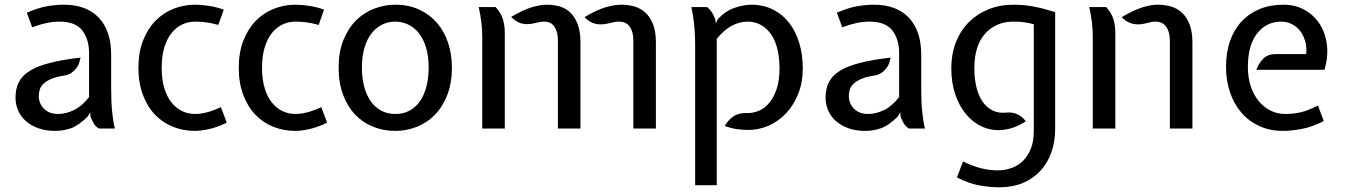

<svg xmlns="http://www.w3.org/2000/svg" viewBox="-20 -547 5725 817"><path d="M453 -171Q453 -111 457.5 -68.5Q462 -26 469 0H401Q387 -8 379 -21.5Q371 -35 365 -51L364 -69L353 -51Q315 -13 282.5 -1.5Q250 10 214 10Q175 10 144 -1Q113 -12 91 -31Q69 -50 57.5 -76Q46 -102 46 -132Q46 -170 60.5 -198Q75 -226 107.5 -246Q140 -266 193 -279.5Q246 -293 323 -302Q321 -293 317.5 -281Q314 -269 305.5 -257.5Q297 -246 284 -237Q271 -228 251 -225Q218 -220 197.5 -211Q177 -202 165 -190.5Q153 -179 149 -165.5Q145 -152 145 -138Q145 -107 167 -84.5Q189 -62 227 -62Q261 -62 295.5 -79Q330 -96 359 -134V-321Q359 -380 330 -417.5Q301 -455 233 -455Q206 -455 179.5 -449.5Q153 -444 117 -431L94 -493Q143 -514 180.5 -520.5Q218 -527 251 -527Q348 -527 400.5 -471.5Q453 -416 453 -314Z M810 10Q760 10 716 -7.5Q672 -25 639.5 -59Q607 -93 588 -143.5Q569 -194 569 -259Q569 -324 588.5 -374Q608 -424 641 -458Q674 -492 718 -509.5Q762 -527 810 -527Q837 -527 869.5 -522Q902 -517 932 -506L909 -441Q880 -449 856.5 -452Q833 -455 810 -455Q781 -455 755.5 -443Q730 -431 710.5 -407Q691 -383 679.5 -346Q668 -309 668 -259Q668 -208 679.5 -171Q691 -134 710.5 -110Q730 -86 755.5 -74Q781 -62 810 -62Q832 -62 858.5 -68.5Q885 -75 920 -91L945 -25Q904 -5 868.5 2.5Q833 10 810 10Z M1237 10Q1187 10 1143 -7.5Q1099 -25 1066.5 -59Q1034 -93 1015 -143.5Q996 -194 996 -259Q996 -324 1015.5 -374Q1035 -424 1068 -458Q1101 -492 1145 -509.5Q1189 -527 1237 -527Q1264 -527 1296.5 -522Q1329 -517 1359 -506L1336 -441Q1307 -449 1283.5 -452Q1260 -455 1237 -455Q1208 -455 1182.5 -443Q1157 -431 1137.5 -407Q1118 -383 1106.5 -346Q1095 -309 1095 -259Q1095 -208 1106.5 -171Q1118 -134 1137.5 -110Q1157 -86 1182.5 -74Q1208 -62 1237 -62Q1259 -62 1285.5 -68.5Q1312 -75 1347 -91L1372 -25Q1331 -5 1295.5 2.5Q1260 10 1237 10Z M1421 -259Q1421 -328 1442 -378.5Q1463 -429 1497 -462Q1531 -495 1574.5 -511Q1618 -527 1662 -527Q1719 -527 1764 -506Q1809 -485 1840 -449Q1871 -413 1887 -364Q1903 -315 1903 -259Q1903 -194 1883.5 -143.5Q1864 -93 1831 -59Q1798 -25 1754 -7.5Q1710 10 1662 10Q1612 10 1568 -7.5Q1524 -25 1491.5 -59Q1459 -93 1440 -143.5Q1421 -194 1421 -259ZM1520 -259Q1520 -215 1529.5 -179Q1539 -143 1557 -117Q1575 -91 1601.5 -76.5Q1628 -62 1662 -62Q1698 -62 1725 -77.5Q1752 -93 1769.5 -120Q1787 -147 1795.5 -183Q1804 -219 1804 -259Q1804 -309 1792.5 -346Q1781 -383 1761.5 -407Q1742 -431 1716 -443Q1690 -455 1662 -455Q1633 -455 1607.5 -443Q1582 -431 1562.5 -407Q1543 -383 1531.5 -346Q1520 -309 1520 -259Z M2089 -517Q2113 -490 2120.5 -463.5Q2128 -437 2128 -407V0H2032V-391Q2032 -419 2028.5 -450.5Q2025 -482 2017 -517ZM2354 -376Q2354 -411 2339.5 -433Q2325 -455 2296 -455Q2284 -455 2275 -453Q2266 -451 2253 -448Q2224 -441 2200 -447Q2176 -453 2155 -475Q2208 -506 2244 -516.5Q2280 -527 2307 -527Q2336 -527 2362 -519.5Q2388 -512 2407.5 -493Q2427 -474 2438.5 -443Q2450 -412 2450 -366V0H2354ZM2675 -376Q2675 -411 2660 -433Q2645 -455 2613 -455Q2601 -455 2591 -452.5Q2581 -450 2567 -447Q2538 -440 2513 -446Q2488 -452 2467 -474Q2521 -506 2558.5 -516.5Q2596 -527 2623 -527Q2653 -527 2679.5 -519.5Q2706 -512 2726.5 -493Q2747 -474 2759 -443Q2771 -412 2771 -366V0H2675Z M3396 -256Q3396 -196 3376.5 -147.5Q3357 -99 3325 -65Q3293 -31 3251 -12.5Q3209 6 3164 6Q3141 6 3116 2.5Q3091 -1 3064 -11Q3078 -36 3100.5 -51.5Q3123 -67 3158 -66Q3184 -65 3209 -75.5Q3234 -86 3253.5 -109.5Q3273 -133 3285 -169Q3297 -205 3297 -256Q3297 -299 3288.5 -336Q3280 -373 3262.5 -399Q3245 -425 3219.5 -440Q3194 -455 3161 -455Q3127 -455 3094 -437.5Q3061 -420 3030 -382V241H2938V-346Q2938 -406 2933 -448.5Q2928 -491 2922 -517H2989Q3002 -506 3009.5 -494.5Q3017 -483 3024 -463L3026 -447L3034 -465Q3066 -500 3105.5 -513.5Q3145 -527 3177 -527Q3229 -527 3270 -506Q3311 -485 3339 -448.5Q3367 -412 3381.5 -362.5Q3396 -313 3396 -256Z M3900 -171Q3900 -111 3904.5 -68.5Q3909 -26 3916 0H3848Q3834 -8 3826 -21.5Q3818 -35 3812 -51L3811 -69L3800 -51Q3762 -13 3729.5 -1.5Q3697 10 3661 10Q3622 10 3591 -1Q3560 -12 3538 -31Q3516 -50 3504.5 -76Q3493 -102 3493 -132Q3493 -170 3507.5 -198Q3522 -226 3554.5 -246Q3587 -266 3640 -279.5Q3693 -293 3770 -302Q3768 -293 3764.5 -281Q3761 -269 3752.5 -257.5Q3744 -246 3731 -237Q3718 -228 3698 -225Q3665 -220 3644.5 -211Q3624 -202 3612 -190.5Q3600 -179 3596 -165.5Q3592 -152 3592 -138Q3592 -107 3614 -84.5Q3636 -62 3674 -62Q3708 -62 3742.5 -79Q3777 -96 3806 -134V-321Q3806 -380 3777 -417.5Q3748 -455 3680 -455Q3653 -455 3626.5 -449.5Q3600 -444 3564 -431L3541 -493Q3590 -514 3627.5 -520.5Q3665 -527 3698 -527Q3795 -527 3847.5 -471.5Q3900 -416 3900 -314Z M4028 -256Q4028 -317 4047.5 -367Q4067 -417 4102.5 -452.5Q4138 -488 4186.5 -507.5Q4235 -527 4293 -527Q4335 -527 4376.5 -519.5Q4418 -512 4470 -495V0Q4470 56 4453.5 102Q4437 148 4406 181Q4375 214 4331.5 232Q4288 250 4233 250Q4194 250 4148 242Q4102 234 4052 208L4078 140Q4121 161 4157 169.5Q4193 178 4225 178Q4256 178 4284 168Q4312 158 4333 137.5Q4354 117 4366.5 85.5Q4379 54 4379 11V-444Q4356 -450 4336 -452.5Q4316 -455 4293 -455Q4218 -455 4172 -404Q4126 -353 4126 -256Q4126 -214 4134.5 -177.5Q4143 -141 4160.5 -115.5Q4178 -90 4203.5 -77Q4229 -64 4264 -68Q4286 -70 4306.5 -62Q4327 -54 4345 -31Q4320 -14 4294 -5Q4268 4 4245 6Q4200 10 4160.5 -7.5Q4121 -25 4091.5 -60Q4062 -95 4045 -145Q4028 -195 4028 -256Z M4687 -517Q4711 -490 4718.5 -463.5Q4726 -437 4726 -407V0H4630V-391Q4630 -419 4626.5 -450.5Q4623 -482 4615 -517ZM4958 -376Q4958 -411 4942.5 -433Q4927 -455 4896 -455Q4884 -455 4875 -452.5Q4866 -450 4853 -447Q4824 -440 4799 -446Q4774 -452 4753 -474Q4806 -505 4842 -516Q4878 -527 4905 -527Q4935 -527 4962 -519.5Q4989 -512 5009.5 -493Q5030 -474 5042 -443Q5054 -412 5054 -366V0H4958Z M5538 -317Q5541 -346 5534 -371Q5527 -396 5512.5 -415Q5498 -434 5477 -444.5Q5456 -455 5432 -455Q5369 -455 5329.5 -405Q5290 -355 5290 -262Q5290 -217 5302 -180.5Q5314 -144 5335.5 -117.5Q5357 -91 5386 -76.5Q5415 -62 5449 -62Q5484 -62 5514.5 -69Q5545 -76 5588 -98L5613 -32Q5565 -7 5520 1.5Q5475 10 5439 10Q5384 10 5339 -10.5Q5294 -31 5262.5 -67.5Q5231 -104 5214 -154Q5197 -204 5197 -263Q5197 -324 5214 -372.5Q5231 -421 5263 -455.5Q5295 -490 5340 -508.5Q5385 -527 5442 -527Q5493 -527 5533 -504Q5573 -481 5597 -442.5Q5621 -404 5626.5 -354Q5632 -304 5616 -250H5326Q5337 -279 5356 -298Q5375 -317 5411 -317Z"/></svg>

Font: Expletus Sans
Style: Regular
Weight: 400
Designer: Jasper de Waard
Foundry: Designtown
Version: Version 7.028